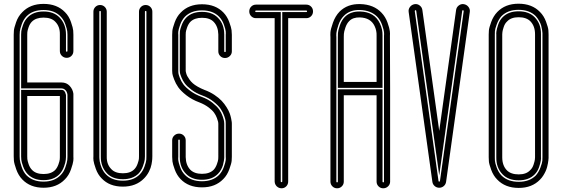

<svg xmlns="http://www.w3.org/2000/svg" viewBox="-20 -817 3034 1036"><path d="M215 196Q143 196 100 151Q79 129 67.5 96.5Q56 64 55 49.5Q54 35 54 26V-630Q54 -638 55 -652Q56 -666 67 -697.5Q78 -729 100 -751Q143 -796 215 -796Q288 -796 331 -751Q352 -730 363 -698Q374 -666 375 -652.5Q376 -639 376 -630V-542Q376 -526 365.5 -515.5Q355 -505 340 -505Q325 -505 314 -515.5Q303 -526 303 -542V-631Q304 -674 278 -700Q257 -722 215 -722Q174 -722 152 -700Q141 -689 134.5 -670.5Q128 -652 127.5 -643.5Q127 -635 127 -630V-372H312Q339 -372 356 -353.5Q373 -335 376 -311Q376 -308 376 -306V29Q377 37 375.5 51Q374 65 363 97Q352 129 330 151Q287 196 215 196ZM215 -763Q156 -763 123 -729Q106 -711 97 -685Q88 -659 87 -648Q86 -637 86 -630V27Q86 34 87 45.5Q88 57 97 84Q106 111 123 129Q157 163 215 163Q273 163 307 128Q324 111 333 85Q342 59 343 47Q344 35 344 29V-306Q343 -314 340 -321Q337 -328 329.5 -334Q322 -340 312 -340H94V-630Q94 -637 95 -648Q96 -659 104.5 -683Q113 -707 129 -723Q160 -755 215 -755Q270 -755 301 -723Q336 -687 336 -631V-542Q336 -538 340 -538Q344 -538 344 -542V-630Q344 -637 343 -648Q342 -659 333 -685Q324 -711 307 -728Q274 -763 215 -763ZM215 155Q161 155 130 123Q114 107 105 82Q96 57 95 45.5Q94 34 94 27V-332H312Q330 -332 335 -308L336 -304V29Q336 32 335 45Q334 58 325.5 82Q317 106 301 123Q270 155 215 155ZM127 -299V27Q127 32 127.5 41Q128 50 134.5 69Q141 88 153 100Q174 122 215 122Q256 122 278 100Q289 88 295.5 69.5Q302 51 302.5 42.5Q303 34 303 30V-299Z M643 190Q571 190 529 146Q508 125 497 94Q486 63 484.5 49.5Q483 36 484 27V-754Q484 -769 494.5 -779.5Q505 -790 520 -790Q535 -790 545.5 -779.5Q556 -769 556 -754V28Q555 70 581 96Q602 118 643 118Q684 118 705 96Q716 85 722.5 66.5Q729 48 729.5 40Q730 32 730 27V-754Q730 -769 740.5 -779.5Q751 -790 766 -790Q781 -790 791.5 -779.5Q802 -769 802 -754V26Q802 32 801.5 41.5Q801 51 797.5 70Q794 89 783.5 109.5Q773 130 757 146Q714 190 643 190ZM516 -754V27Q516 29 516 31Q516 33 516.5 40Q517 47 518 54Q519 61 522 70.5Q525 80 528.5 88.5Q532 97 538 106.5Q544 116 552 124Q585 158 643 158Q701 158 734 124Q751 107 760 81Q769 55 769.5 44.5Q770 34 770 27V26V-754Q770 -758 766 -758Q762 -758 762 -754V27Q762 34 761 44.5Q760 55 751.5 79Q743 103 728 119Q697 150 643 150Q588 150 558 119Q523 83 524 27V-754Q524 -758 520 -758Q516 -758 516 -754Z M1070 194Q997 194 954 149Q934 128 923 98Q912 68 910.5 54Q909 40 909 29V-60Q909 -75 920 -85.5Q931 -96 946 -96Q961 -96 971.5 -85.5Q982 -75 982 -60V31Q983 74 1007 99Q1029 121 1070 121Q1111 121 1133 99Q1144 87 1150.5 68.5Q1157 50 1157.5 42Q1158 34 1158 29V-150Q1158 -154 1157 -159.5Q1156 -165 1150.5 -180Q1145 -195 1135.5 -208.5Q1126 -222 1105.5 -237.5Q1085 -253 1057 -264Q1016 -279 986 -302.5Q956 -326 942 -346Q928 -366 919.5 -388.5Q911 -411 910 -420Q909 -429 909 -435V-628Q909 -637 910 -650.5Q911 -664 922.5 -696Q934 -728 955 -749Q998 -794 1070 -794Q1143 -794 1186 -749Q1206 -728 1217 -698Q1228 -668 1229.5 -654Q1231 -640 1231 -629V-540Q1231 -525 1220 -514.5Q1209 -504 1194 -504Q1179 -504 1168.5 -514.5Q1158 -525 1158 -540V-631Q1157 -674 1133 -699Q1112 -721 1070 -721Q1029 -721 1007 -699Q996 -687 989.5 -668.5Q983 -650 982.5 -642Q982 -634 982 -629V-435Q982 -433 982.5 -430.5Q983 -428 985 -420.5Q987 -413 991 -405.5Q995 -398 1002.5 -387.5Q1010 -377 1020 -368Q1030 -359 1046.5 -349.5Q1063 -340 1083 -332Q1113 -321 1137 -305Q1161 -289 1176 -273Q1191 -257 1202.5 -238.5Q1214 -220 1219 -206.5Q1224 -193 1227 -178.5Q1230 -164 1230.5 -158.5Q1231 -153 1231 -150V28Q1231 37 1230 50.5Q1229 64 1217.5 96Q1206 128 1185 149Q1142 194 1070 194ZM942 -60V29Q941 37 942 48Q943 59 952 84.5Q961 110 978 127Q1011 161 1070 161Q1128 161 1162 127Q1179 109 1188 83.5Q1197 58 1198 46.5Q1199 35 1198 29V-150Q1198 -155 1197.5 -163Q1197 -171 1190 -191Q1183 -211 1171 -229Q1159 -247 1133 -268Q1107 -289 1071 -302Q1038 -314 1013.5 -332.5Q989 -351 977.5 -366.5Q966 -382 959 -399.5Q952 -417 951 -423.5Q950 -430 950 -435V-629Q950 -636 950.5 -646.5Q951 -657 960 -681Q969 -705 984 -721Q1015 -753 1070 -753Q1125 -753 1156 -721Q1190 -687 1190 -631V-540Q1190 -536 1194 -536Q1198 -536 1198 -540V-629Q1199 -637 1198 -648Q1197 -659 1188 -684.5Q1179 -710 1162 -727Q1129 -761 1070 -761Q1012 -761 978 -727Q961 -709 952 -683.5Q943 -658 942 -646.5Q941 -635 942 -629V-435Q942 -430 942.5 -423Q943 -416 950 -397.5Q957 -379 969 -362.5Q981 -346 1007 -326.5Q1033 -307 1069 -294Q1102 -282 1126.5 -262.5Q1151 -243 1163 -226Q1175 -209 1181.5 -189.5Q1188 -170 1189 -162.5Q1190 -155 1190 -150V29Q1190 31 1190 35.5Q1190 40 1188 51.5Q1186 63 1183 74Q1180 85 1173 98Q1166 111 1156 121Q1125 153 1070 153Q1015 153 984 121Q950 87 950 31V29V-60Q950 -64 946 -64Q942 -64 942 -60Z M1499 199Q1489 199 1480.5 194Q1472 189 1467 180.5Q1462 172 1462 162V-719H1361Q1346 -719 1335.5 -729.5Q1325 -740 1325 -755.5Q1325 -771 1335.5 -781.5Q1346 -792 1361 -792H1633Q1648 -792 1658.5 -781.5Q1669 -771 1669 -755.5Q1669 -740 1658.5 -729.5Q1648 -719 1633 -719H1535V162Q1535 178 1524.5 188.5Q1514 199 1499 199ZM1361 -760Q1357 -760 1357 -756Q1357 -752 1361 -752H1495V162Q1495 166 1499 166Q1503 166 1503 162V-752H1633Q1637 -752 1637 -756Q1637 -760 1633 -760Z M1923 -755Q2001 -753 2030 -690Q2045 -659 2044 -625V-343H1803V-617Q1803 -626 1803.5 -638.5Q1804 -651 1813.5 -679.5Q1823 -708 1841 -726Q1871 -756 1923 -755ZM2012 -625Q2013 -652 2001 -677Q1980 -721 1922 -723Q1884 -724 1864 -703Q1851 -690 1843.5 -667.5Q1836 -645 1835.5 -634Q1835 -623 1835 -618V-375H2012ZM2084 -624 2085 -338V163Q2085 178 2074 188.5Q2063 199 2048 199Q2033 199 2022.5 188.5Q2012 178 2012 163V-303H1835V163Q1835 178 1824.5 188.5Q1814 199 1799 199Q1784 199 1773.5 188.5Q1763 178 1763 163V-617Q1762 -627 1763 -643Q1764 -659 1776.5 -694.5Q1789 -730 1812 -754Q1855 -797 1924 -795Q1997 -793 2039 -748Q2060 -726 2071 -695Q2082 -664 2083.5 -649Q2085 -634 2084 -624ZM2052 163V-624Q2053 -632 2052 -643.5Q2051 -655 2042 -681.5Q2033 -708 2016 -726Q1982 -761 1923 -763Q1868 -765 1835 -731Q1816 -712 1806 -682Q1796 -652 1795 -638.5Q1794 -625 1795 -617V163Q1795 167 1799 167Q1803 167 1803 163V-335H2044V163Q2044 167 2048 167Q2052 167 2052 163Z M2313 164 2185 -753Q2183 -768 2192.5 -780Q2202 -792 2217 -794.5Q2232 -797 2244.5 -787.5Q2257 -778 2259 -763L2350 -111L2441 -763Q2443 -778 2455.5 -787.5Q2468 -797 2483 -794.5Q2498 -792 2507.5 -780Q2517 -768 2515 -753L2387 164Q2385 178 2374.5 187Q2364 196 2350 196Q2336 196 2325.5 187Q2315 178 2313 164ZM2222 -762Q2220 -762 2219 -760.5Q2218 -759 2218 -757L2346 159Q2346 163 2350 163Q2354 163 2354 159L2482 -757Q2482 -759 2481 -760.5Q2480 -762 2478.5 -762Q2477 -762 2475.5 -761Q2474 -760 2474 -758L2350 129L2226 -758Q2226 -762 2222 -762Z M2779 197Q2706 197 2663 152Q2642 131 2630.5 99.5Q2619 68 2618 54Q2617 40 2617 31V-631Q2617 -639 2618 -653Q2619 -667 2630.5 -698.5Q2642 -730 2663 -752Q2706 -797 2778 -797Q2851 -797 2894 -752Q2915 -731 2926.5 -699.5Q2938 -668 2939 -654Q2940 -640 2940 -631V31Q2940 33 2940 36Q2940 39 2939 47.5Q2938 56 2936.5 64.5Q2935 73 2932 84.5Q2929 96 2924 107Q2919 118 2911.5 130Q2904 142 2894 152Q2851 197 2779 197ZM2778 -764Q2720 -764 2686 -730Q2670 -712 2660.5 -686Q2651 -660 2650.5 -649Q2650 -638 2650 -631V32Q2650 39 2650.5 50Q2651 61 2660 86.5Q2669 112 2686 130Q2720 164 2779 164Q2837 164 2871 130Q2887 112 2896.5 86Q2906 60 2906.5 49Q2907 38 2907 31V-632Q2907 -634 2907 -638.5Q2907 -643 2905 -655.5Q2903 -668 2900 -679Q2897 -690 2889 -704.5Q2881 -719 2871 -730Q2837 -764 2778 -764ZM2692 124Q2657 88 2658 32V-631Q2657 -634 2658.5 -647Q2660 -660 2668 -684Q2676 -708 2692 -724Q2723 -756 2778.5 -756Q2834 -756 2865 -724Q2900 -688 2899 -632V31Q2900 34 2898.5 47Q2897 60 2889 84Q2881 108 2865 124Q2834 156 2778.5 156Q2723 156 2692 124ZM2716 -701Q2704 -690 2698 -671.5Q2692 -653 2691 -644.5Q2690 -636 2690 -632V32Q2690 76 2715 102Q2737 124 2779 124Q2820 124 2841 101Q2853 90 2859 71.5Q2865 53 2866 44.5Q2867 36 2867 32V-632Q2867 -676 2842 -702Q2820 -724 2778.5 -724Q2737 -724 2716 -701Z"/></svg>

Font: Soda Fountain
Style: Inline
Weight: 400
Version: Version 1.0